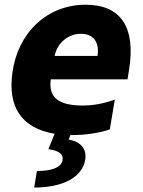

<svg xmlns="http://www.w3.org/2000/svg" viewBox="-20 -573 615 828"><path d="M349.4 -552.6C179 -552.6 55.4 -427.2 33.4 -258.5C13.1 -114 71.4 -19.9 215.6 3.9L188.6 70.3C234.7 76.7 255 92 249.3 120C242.2 149.5 203.8 164.4 139.2 164.4L127.5 235.8C253.9 235.8 335.9 189.6 347.3 116.1C355.8 68.9 326.7 36.9 276.3 29.1L283.4 9.6H293C333.8 9.6 396 3.9 453.5 -14.6L475.1 -143.5C429.3 -127.1 384.6 -117.9 336.6 -117.9C206 -117.9 192.1 -173.7 198.9 -230.8H529.8L536.9 -274.1C565 -453.5 503.2 -552.6 349.4 -552.6ZM400.6 -331.7H215.6C225.9 -385.7 272 -427.2 328.8 -427.2C386.4 -427.2 409.1 -387.4 400.6 -331.7Z"/></svg>

Font: TID UI Extra Bold
Style: Italic
Weight: 800
Italic angle: -9.39999°
Designer: The TID Project Authors
Foundry: Bakken & Bæck
Version: Version 1.001;hotconv 1.0.109;makeotfexe 2.5.65596